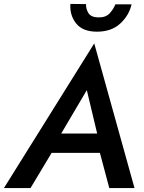

<svg xmlns="http://www.w3.org/2000/svg" viewBox="-48 -962 737 982"><path d="M265 -279 396 -501 449 -279ZM216 -180H463L511 0H640L434 -740L-28 0H108ZM312 -942Q308 -884 341.5 -842Q375 -800 448 -800Q522 -800 567 -841.5Q612 -883 625 -940H542Q533 -916 513 -894Q493 -872 454 -873Q417 -874 404 -895.5Q391 -917 392 -941Z"/></svg>

Font: Jost* 500 Medium Italic
Style: Italic
Weight: 500
Italic angle: -10°
Version: Version 3.200; ttfautohint (v0.97) -l 8 -r 50 -G 200 -x 14 -